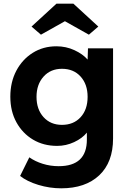

<svg xmlns="http://www.w3.org/2000/svg" viewBox="-20 -791 703 1041"><path d="M312 230Q249 230 188 211.5Q127 193 89 163L139 62Q170 84 211.5 97Q253 110 298 110Q451 110 451 -34V-72Q426 -41 382 -20.5Q338 0 290 0Q216 0 159 -34Q102 -68 69 -128Q36 -188 36 -267Q36 -346 68.5 -407.5Q101 -469 157.5 -504.5Q214 -540 286 -540Q338 -540 383.5 -519Q429 -498 455 -468L457 -529H593V-40Q593 89 518 159.5Q443 230 312 230ZM316 -114Q379 -114 417 -155.5Q455 -197 455 -266Q455 -334 417 -376Q379 -418 316 -418Q254 -418 216 -375.5Q178 -333 178 -266Q178 -198 216 -156Q254 -114 316 -114ZM202 -603 151 -647 286 -771H378L513 -647L462 -603L332 -676Z"/></svg>

Font: Lexend Deca SemiBold
Style: Regular
Weight: 600
Designer: Bonnie Shaver-Troup, Thomas Jockin
Foundry: Lexend
Version: Version 1.008; ttfautohint (v1.8.4.7-5d5b)